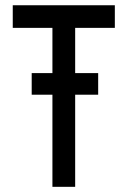

<svg xmlns="http://www.w3.org/2000/svg" viewBox="-20 -722 493 742"><path d="M29.3 -701.7H423.8V-614.3H270.5V-439.5H359.4V-356H270.5V0H182.6V-356H102.5V-439.5H182.6V-614.3H29.3Z"/></svg>

Font: Aeronef
Style: Regular
Weight: 400
Designer: Peter Wiegel - CAT-Fonts Germany
Foundry: CAT-Fonts, Peter Wiegel
Version: Version 0.002